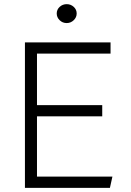

<svg xmlns="http://www.w3.org/2000/svg" viewBox="-20 -904 630 924"><path d="M100 0V-700H512V-646H158V-398H472V-344H158V-54H521L509 0ZM301 -793Q281 -793 267 -806.8Q253 -820.5 253 -839Q253 -858 267.2 -871Q281.5 -884 301 -884Q320.5 -884 334.8 -871Q349 -858 349 -839Q349 -820.5 334.8 -806.8Q320.5 -793 301 -793Z"/></svg>

Font: Geologica-Sharp
Style: Regular
Weight: 100
Designer: Sindre Bremnes, Frode Helland
Foundry: Monokrom Skriftforlag AS
Version: Version 1.010;gftools[0.9.28]